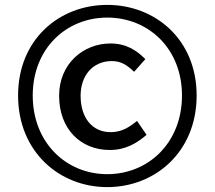

<svg xmlns="http://www.w3.org/2000/svg" viewBox="-20 -755 879 786"><path d="M419 11C616 11 785 -134 785 -364C785 -593 616 -735 419 -735C223 -735 54 -594 54 -364C54 -134 223 11 419 11ZM419 -42C251 -42 114 -171 114 -364C114 -556 251 -683 419 -683C588 -683 725 -556 725 -364C725 -171 588 -42 419 -42ZM429 -141C494 -141 539 -168 580 -203L541 -260C509 -234 478 -214 433 -214C358 -214 310 -272 310 -363C310 -445 359 -505 438 -505C475 -505 500 -489 529 -461L575 -513C539 -549 497 -577 432 -577C322 -577 222 -495 222 -363C222 -225 312 -141 429 -141Z"/></svg>

Font: Noto Sans Japanese Medium
Style: Regular
Weight: 500
Designer: Ryoko NISHIZUKA (kana & ideographs); Paul D. Hunt (Latin, Greek & Cyrillic); Wenlong ZHANG (bopomofo); Sandoll Communica
Foundry: Adobe Systems Incorporated
Version: Version 1.000;PS 1;hotconv 1.0.78;makeotf.lib2.5.61930